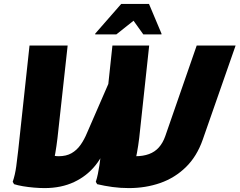

<svg xmlns="http://www.w3.org/2000/svg" viewBox="-20 -953 1225 982"><path d="M639 9Q596 9 555.5 3.5Q515 -2 477 -11L470 -23Q476 -41 480.5 -63Q485 -85 488.5 -107.5Q492 -130 494 -149L555 -720H743L692 -247Q687 -206 680.5 -171.5Q674 -137 668 -114L601 -162Q620 -157 637 -155.5Q654 -154 673 -154Q712 -154 742 -165Q772 -176 792.5 -199Q813 -222 825 -256L986 -720H1185L1017 -239Q987 -153 930.5 -98Q874 -43 799.5 -17Q725 9 639 9ZM208 9Q183 9 153.5 6.5Q124 4 97.5 -0.5Q71 -5 52 -11L45 -23Q57 -58 63 -101.5Q69 -145 73 -183L131 -720H326L274 -247Q269 -205 263 -170.5Q257 -136 251 -117L229 -168Q249 -158 258.5 -156Q268 -154 280 -154Q319 -154 346 -169.5Q373 -185 392 -212Q411 -239 425 -273L559 -581L552 -323L532 -239Q514 -165 469.5 -109Q425 -53 359 -22Q293 9 208 9ZM467 -777V-781L600 -933H742L806 -781V-777H713L663 -847L575 -777Z"/></svg>

Font: Kufam ExtraBold
Style: Italic
Weight: 800
Italic angle: -11°
Designer: Artur Schmal
Foundry: Original Type
Version: Version 1.301; ttfautohint (v1.8.3)